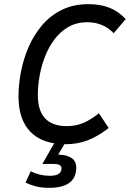

<svg xmlns="http://www.w3.org/2000/svg" viewBox="-20 -682 625 924"><path d="M297 12Q185 12 127 -47Q69 -106 69 -218Q69 -275 81 -337Q93 -399 118 -456.5Q143 -514 182.5 -560.5Q222 -607 277.5 -634.5Q333 -662 405 -662Q464 -662 507.5 -644.5Q551 -627 585 -590L527 -522Q477 -575 400 -575Q348 -575 308.5 -552Q269 -529 241 -491Q213 -453 195.5 -407Q178 -361 170 -313.5Q162 -266 162 -225Q162 -75 302 -75Q343 -75 379 -89.5Q415 -104 456 -137L503 -66Q452 -26 402.5 -7Q353 12 297 12ZM216 222Q180 222 153 215Q126 208 103 197L128 142Q170 164 220 164Q276 164 276 128Q276 117 266.5 112Q257 107 235 107H184L245 0H297L260 62Q302 63 324.5 78.5Q347 94 347 124Q347 222 216 222Z"/></svg>

Font: Sometype Mono Medium
Style: Italic
Weight: 500
Italic angle: -12°
Monospace: yes
Designer: Ryoichi Tsunekawa
Foundry: Dharma Type
Version: Version 1.000; ttfautohint (v1.8.3)